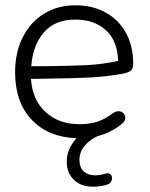

<svg xmlns="http://www.w3.org/2000/svg" viewBox="-20 -514 567 725"><path d="M232 96Q232 48 269 8Q162 4 99.5 -62Q37 -128 37 -241Q37 -316 66 -373.5Q95 -431 146.5 -462.5Q198 -494 265 -494Q329 -494 378.5 -467Q428 -440 455.5 -390Q483 -340 483 -273Q483 -255 474 -247.5Q465 -240 445 -236Q385 -225 321 -221.5Q257 -218 153 -217L97 -216Q102 -137 152 -91Q202 -45 280 -45Q318 -45 347.5 -54.5Q377 -64 408 -88Q419 -94 427 -94Q438 -94 445.5 -87Q453 -80 453 -69Q453 -56 439 -45Q399 -13 349 0Q322 11 301 35Q280 59 280 90Q280 119 296.5 133.5Q313 148 339 148Q358 148 376 142L385 140Q394 140 398.5 145.5Q403 151 403 159Q403 166 399 172.5Q395 179 388 182Q362 191 331 191Q286 191 259 165Q232 139 232 96ZM144 -264Q246 -265 306.5 -268Q367 -271 426 -284Q424 -359 380.5 -399.5Q337 -440 264 -440Q187 -440 145.5 -391.5Q104 -343 98 -264Z"/></svg>

Font: SN Pro Light
Style: Regular
Weight: 300
Designer: Tobias Whetton
Foundry: Supernotes
Version: Version 1.002